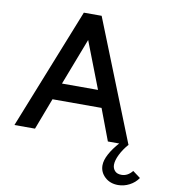

<svg xmlns="http://www.w3.org/2000/svg" viewBox="-112 -920 1143 1291"><g transform="rotate(10 459.5 -274.0)"><path d="M26 0H166.5L248 -215H583L664 0H805L476 -825H354.5ZM292.5 -330 415 -649 538.5 -330ZM781.5 276.5Q822 276.5 859 257.2Q896 238 919 204.5L866.5 165.5Q835 205 792.5 205Q762 205 746.8 188Q731.5 171 731.5 146.5Q731.5 117 751.2 76.8Q771 36.5 805.5 -3H744Q701.5 44 678.8 86.8Q656 129.5 656 164Q656 210.5 691.5 243.5Q727 276.5 781.5 276.5Z"/></g></svg>

Font: Spartan SemiBold
Style: Regular
Weight: 600
Designer: Matt Bailey, Mirko Velimirovic
Foundry: Matt Bailey
Version: Version 1.003; ttfautohint (v1.8.3)